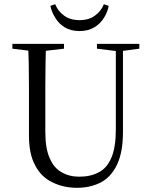

<svg xmlns="http://www.w3.org/2000/svg" viewBox="-20 -879 722 915"><path d="M347 16Q411 16 461 -10Q510 -36 538 -95Q566 -154 566 -251V-670H532V-262Q532 -177 511 -128Q490 -78 451 -58Q412 -37 358 -37Q310 -37 274 -58Q237 -78 217 -125Q196 -171 196 -250V-360V-468Q196 -523 197 -575Q198 -627 199 -670H114Q116 -627 117 -575Q118 -522 118 -467V-360V-233Q118 -144 148 -90Q177 -35 230 -10Q282 16 347 16ZM39 -647 146 -634H173L285 -647V-670H39ZM442 -647 540 -635H554L644 -647V-670H442ZM220 -851Q226 -822 243 -795Q259 -767 288 -749Q317 -731 359 -731Q401 -731 430 -749Q459 -767 476 -795Q493 -822 498 -851L475 -859Q462 -826 433 -805Q404 -783 359 -783Q314 -783 285 -805Q256 -826 243 -859Z"/></svg>

Font: Source Serif 4 48pt
Style: Regular
Weight: 400
Designer: Frank Grie√ühammer
Foundry: Adobe Systems Incorporated
Version: Version 4.004;hotconv 1.0.116;makeotfexe 2.5.65601